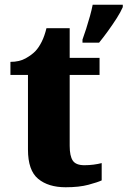

<svg xmlns="http://www.w3.org/2000/svg" viewBox="-20 -780 538 810"><path d="M257 10Q184 10 141 -25.5Q98 -61 98 -149V-464H24V-519Q62 -519 88.5 -534Q115 -549 130 -565Q144 -580 156 -604Q168 -628 176 -661H274V-536H400V-464H274V-165Q274 -122 287 -102.5Q300 -83 336 -83Q356 -83 375 -85.5Q394 -88 409 -92V-19Q392 -11 353 -0.5Q314 10 257 10ZM328 -613Q335 -632 343.5 -658.5Q352 -685 359.5 -712Q367 -739 371 -760H498V-750Q489 -729 472 -702.5Q455 -676 435.5 -649Q416 -622 398 -600H328Z"/></svg>

Font: Noto Serif Tamil ExtraBold
Style: Italic
Weight: 800
Italic angle: -12°
Designer: Indian Type Foundry, Tom Grace, and the Monotype Design Team
Foundry: Monotype Imaging Inc.
Version: Version 2.003; ttfautohint (v1.8.4.7-5d5b)